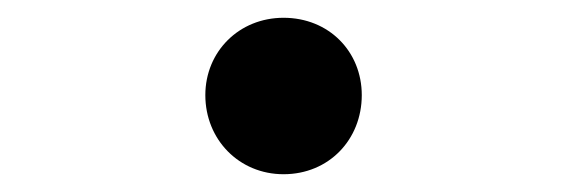

<svg xmlns="http://www.w3.org/2000/svg" viewBox="-20 -449 640 216"><path d="M211 -342C211 -292 249 -253 299 -253C350 -253 387 -292 387 -342C387 -391 350 -429 299 -429C249 -429 211 -391 211 -342Z"/></svg>

Font: FiraMono Nerd Font
Style: Regular
Weight: 400
Designer: Carrois Corporate & Edenspiekermann AG
Foundry: Carrois Corporate GbR & Edenspiekermann AG
Version: Version 003.206;Nerd Fonts 3.3.0